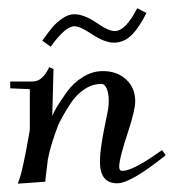

<svg xmlns="http://www.w3.org/2000/svg" viewBox="-20 -437 424 468"><path d="M83 -337.9Q98.6 -359.4 107.4 -370.1Q116.2 -380.9 131.3 -391.6Q146.5 -402.3 161.1 -402.3Q185.5 -402.3 217.8 -379.9Q244.1 -361.3 259.8 -361.3Q286.1 -361.3 314.5 -417L336.9 -405.3Q318.4 -368.2 299.8 -350.6Q281.2 -333 257.8 -333Q234.4 -333 201.2 -355.5Q174.8 -373 161.1 -373Q139.6 -373 103.5 -323.2ZM4.9 -221.7V-238.3H59.6Q82 -238.3 97.7 -268.6L99.6 -273.4L110.4 -268.6L107.4 -154.3Q111.3 -164.1 119.1 -177.2Q127 -190.4 142.6 -212.4Q158.2 -234.4 181.6 -249Q205.1 -263.7 230.5 -263.7Q265.6 -263.7 287.6 -243.2Q309.6 -222.7 309.6 -190.4Q309.6 -168.9 293 -118.2Q270.5 -50.8 270.5 -30.3Q270.5 -20.5 278.3 -20.5Q304.7 -20.5 375 -71.3L383.8 -58.6Q298.8 9.8 265.6 9.8Q223.6 9.8 223.6 -43Q223.6 -69.3 233.4 -120.1L243.2 -168.9Q245.1 -179.7 245.1 -190.4Q245.1 -209 240.2 -220.7Q235.4 -232.4 226.6 -232.4Q205.1 -232.4 185.5 -219.2Q166 -206.1 152.8 -186Q139.6 -166 133.3 -154.3Q127 -142.6 123 -134.8Q103.5 -85 96.7 -48.8Q91.8 -6.8 90.8 0V5.9L23.4 10.7L26.4 2Q35.2 -19.5 52.7 -120.1V-219.7Z"/></svg>

Font: Kleymisska
Style: Regular
Weight: 500
Italic angle: -8°
Designer: gluk
Foundry: gluk
Version: Version 0.298